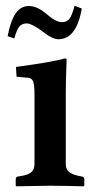

<svg xmlns="http://www.w3.org/2000/svg" viewBox="-20 -652 326 674"><path d="M197.8 -574.2Q213.9 -574.2 223.4 -585.7Q232.9 -597.2 241.7 -631.8L267.1 -622.1Q248.5 -514.2 185.1 -514.2Q162.6 -514.2 126.5 -543.9Q90.3 -569.8 74.2 -569.8Q56.6 -569.8 47.4 -558.1Q38.1 -546.4 30.3 -517.1L6.8 -524.9Q16.6 -577.6 34.4 -604.2Q52.2 -630.9 81.5 -630.9Q112.3 -630.9 147.9 -599.1Q177.2 -574.2 197.8 -574.2ZM210.9 -321.3V-77.1Q210.9 -57.1 222.4 -48.1Q233.9 -39.1 257.8 -34.2L268.1 -32.2Q275.9 -30.3 275.9 -22.9V0L273.9 2Q192.9 0 153.8 0L37.1 2L35.2 0V-22.9Q35.2 -30.8 42 -32.2L54.2 -34.2Q79.1 -38.1 90.1 -47.6Q101.1 -57.1 101.1 -77.1V-320.8Q101.1 -356 95.9 -366.9Q90.8 -377.9 79.1 -378.9L38.1 -382.8L36.1 -417Q169.9 -435.1 207 -446.8Q213.9 -446.8 213.9 -443.8Q210.9 -371.1 210.9 -321.3Z"/></svg>

Font: Linux Libertine
Style: Semibold
Weight: 600
Designer: Philipp H. Poll
Foundry: Philipp H. Poll
Version: Version 5.1.2 ; ttfautohint (v0.9)